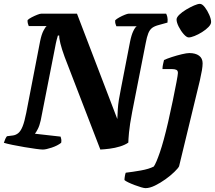

<svg xmlns="http://www.w3.org/2000/svg" viewBox="-31 -775 1114 995"><path d="M191 0Q181 0 155 -3.5Q129 -7 96.5 -12.5Q64 -18 34.5 -24Q5 -30 -11 -35Q-4 -58 5 -69L36 -73Q51 -75 63.5 -85Q76 -95 86 -119.5Q96 -144 105 -190L177 -562Q184 -596 194 -615.5Q204 -635 211 -640H118Q116 -644 113.5 -653Q111 -662 112 -671Q119 -678 133.5 -685.5Q148 -693 162 -698.5Q176 -704 182 -704H368L577 -158Q578 -186 579.5 -209Q581 -232 585 -257.5Q589 -283 596 -317L643 -559Q650 -594 660 -614.5Q670 -635 678 -639H572Q570 -644 567.5 -651.5Q565 -659 566 -670Q573 -677 587.5 -685Q602 -693 616 -698.5Q630 -704 635 -704H830Q833 -699 836 -687.5Q839 -676 837 -658L794 -646Q770 -640 757.5 -630.5Q745 -621 737.5 -602.5Q730 -584 724 -551L654 -195Q641 -127 637.5 -88Q634 -49 634 -36Q617 -24 591 -16Q565 -8 537.5 -4.5Q510 -1 489 0L304 -480Q289 -521 282 -549.5Q275 -578 276 -591H269Q267 -584 263 -569.5Q259 -555 253 -522L180 -151Q174 -124 165 -106.5Q156 -89 150 -82L283 -67Q285 -62 286.5 -53.5Q288 -45 286 -35Q267 -20 237 -10Q207 0 191 0ZM723 200Q716 200 700.5 195.5Q685 191 666.5 184Q648 177 633.5 170Q619 163 614 158Q614 149 616.5 135.5Q619 122 621 120Q656 116 698.5 108.5Q741 101 766 88Q778 71 797.5 14.5Q817 -42 840 -141Q853 -198 864.5 -253.5Q876 -309 883.5 -349Q891 -389 891 -397Q891 -409 883 -413Q875 -417 861 -417H811Q811 -430 814 -442.5Q817 -455 819 -464Q834 -471 860 -479.5Q886 -488 911.5 -494Q937 -500 950 -500Q982 -500 1000.5 -486.5Q1019 -473 1019 -447Q1019 -432 1015.5 -411Q1012 -390 1005 -359L897 87Q892 97 872.5 116Q853 135 826.5 154Q800 173 772.5 186.5Q745 200 723 200ZM947 -581Q936 -581 921 -598Q906 -615 895 -637Q884 -659 884 -674Q884 -685 898.5 -699Q913 -713 934 -725.5Q955 -738 974.5 -746.5Q994 -755 1005 -755Q1017 -755 1030.5 -737.5Q1044 -720 1053.5 -698Q1063 -676 1063 -661Q1063 -649 1049.5 -635Q1036 -621 1016 -608.5Q996 -596 977 -588.5Q958 -581 947 -581Z"/></svg>

Font: Texturina ExtraBold
Style: Italic
Weight: 800
Italic angle: -11°
Designer: Guillermo Torres Carreño
Foundry: Omnibus-Type
Version: Version 1.002; ttfautohint (v1.8.3)